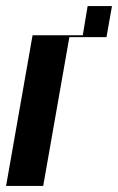

<svg xmlns="http://www.w3.org/2000/svg" viewBox="-46 -611 388 631"><path d="M61 -495H226L242 -591H322L304 -489H182L96 0H-26Z"/></svg>

Font: Moniqa Black Ita Display
Style: Italic
Weight: 900
Italic angle: -10°
Designer: Rajesh Rajput
Foundry: Rajesh Rajput
Version: Version 1.000